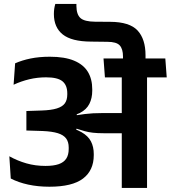

<svg xmlns="http://www.w3.org/2000/svg" viewBox="-20 -926 842 946"><path d="M356.5 -896Q356.5 -896.5 356.5 -901.2Q356.5 -906 356.5 -906.5H252.5Q249 -895 247.2 -882.5Q245.5 -870 245.5 -857Q245.5 -791 289.2 -756.2Q333 -721.5 428 -721L508.5 -720Q554 -720 570 -702.2Q586 -684.5 586 -647.5V-616.5H697V-653.5Q697 -733.5 657.8 -775.8Q618.5 -818 523 -818.5L448.5 -819Q396 -819.5 376.5 -837Q357 -854.5 356.5 -896ZM801.5 -544.5 794.5 -638H490L497 -544.5ZM580 0H704.5V-578.5H580ZM26 -156 33 -46.5Q70.5 -27 118.8 -16.5Q167 -6 223.5 -6Q336 -6 389 -46.2Q442 -86.5 442 -161.5V-167Q442 -202.5 428.2 -229.2Q414.5 -256 381.2 -275Q348 -294 289.5 -306L288 -350.5Q341.5 -353 373.8 -369.5Q406 -386 420.2 -414Q434.5 -442 434.5 -479.5V-486Q434.5 -536.5 412.8 -572.2Q391 -608 344.8 -627.2Q298.5 -646.5 225.5 -646.5Q173.5 -646.5 130.8 -637.8Q88 -629 54.5 -614L47 -508.5Q84.5 -526 124.5 -535.5Q164.5 -545 207 -545Q264 -545 287.8 -525.5Q311.5 -506 311.5 -466V-460.5Q311.5 -434 299.8 -417.2Q288 -400.5 260.2 -391.8Q232.5 -383 184 -381.5L110 -379V-283L190 -280.5Q236.5 -278.5 264.8 -269.8Q293 -261 305.8 -243.8Q318.5 -226.5 318.5 -199.5V-192Q318.5 -163 306.5 -144.5Q294.5 -126 269.2 -117.2Q244 -108.5 204 -108.5Q154 -108.5 109.8 -121.2Q65.5 -134 26 -156ZM282.5 -360V-296.5L354 -280.5L357 -292Q378.5 -285 397.2 -279.8Q416 -274.5 438.2 -272Q460.5 -269.5 491.5 -269.5H623.5V-369H489.5Q460.5 -369 438.8 -367.8Q417 -366.5 398.2 -364.2Q379.5 -362 358.5 -358.5L357.5 -367Z"/></svg>

Font: Anek Devanagari Medium SemiBold
Style: Regular
Weight: 600
Version: Version 1.003